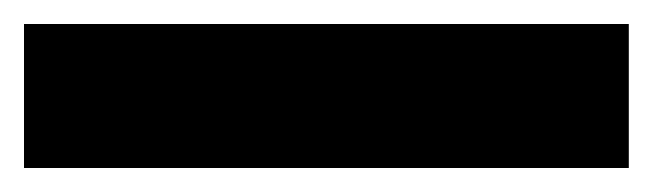

<svg xmlns="http://www.w3.org/2000/svg" viewBox="-22 45 544 160"><path d="M502 185H-2V65H502Z"/></svg>

Font: Noto Sans Thai Looped UI Condensed Black
Style: Regular
Weight: 900
Width: 3
Designer: Cadson Demak Team
Foundry: Cadson Demak Co., Ltd.
Version: Version 1.000; ttfautohint (v1.8.4.7-5d5b)